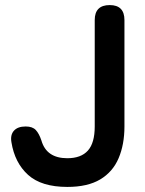

<svg xmlns="http://www.w3.org/2000/svg" viewBox="-20 -720 571 756"><path d="M245 16Q143 16 90.5 -31.5Q38 -79 25 -160Q20 -189 35 -205.5Q50 -222 81 -222Q108 -222 121 -208Q134 -194 143 -167Q163 -97 245 -97Q299 -97 326 -127Q353 -157 353 -222V-641Q353 -700 412 -700Q470 -700 470 -641V-222Q470 -151 447 -97Q424 -43 374.5 -13.5Q325 16 245 16Z"/></svg>

Font: Zen Maru Gothic
Style: Bold
Weight: 700
Designer: Yoshimichi Ohira
Foundry: Positype
Version: Version 1.001